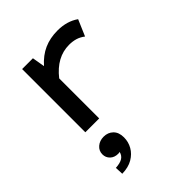

<svg xmlns="http://www.w3.org/2000/svg" viewBox="-219 -605 1018 1018"><g transform="rotate(-45 290.0 -96.0)"><path d="M114 0V-474H195L207 -403Q245 -446 290 -466Q335 -486 391 -486Q462 -486 511 -451L472 -360Q451 -376 429 -382.5Q407 -389 381 -389Q288 -389 218 -300V0ZM97 294 95 248Q129 246 146.5 235Q164 224 169 202Q164 204 157 204Q129 204 112 187.5Q95 171 95 147Q95 120 115.5 102.5Q136 85 166 85Q198 85 219 105.5Q240 126 240 164Q240 198 223.5 227Q207 256 175.5 274.5Q144 293 97 294Z"/></g></svg>

Font: Sometype Mono SemiBold
Style: Regular
Weight: 600
Designer: Ryoichi Tsunekawa
Foundry: Dharma Type
Version: Version 1.001